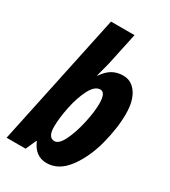

<svg xmlns="http://www.w3.org/2000/svg" viewBox="-198 -852 844 955"><g transform="rotate(30 224.5 -375.0)"><path d="M130 -60H127L100 0H-9L152 -760H287L247 -573Q244 -559 226 -493H228Q252 -528 279 -543Q306 -558 340 -558Q388 -558 417 -515.5Q446 -473 446 -399Q446 -316 420.5 -220Q395 -124 344.5 -57Q294 10 225 10Q192 10 168 -8Q144 -26 130 -60ZM306 -376Q306 -441 276 -441Q244 -441 219.5 -393.5Q195 -346 181.5 -280Q168 -214 168 -166Q168 -104 205 -104Q231 -104 254 -151.5Q277 -199 291.5 -264.5Q306 -330 306 -376Z"/></g></svg>

Font: Noto Sans Display Ex Bold Cond
Style: Italic
Weight: 800
Width: 3
Italic angle: -12°
Designer: Monotype Design team
Foundry: Monotype Imaging Inc.
Version: Version 1.000